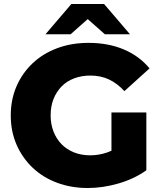

<svg xmlns="http://www.w3.org/2000/svg" viewBox="-20 -929 810 963"><path d="M420 14Q337 14 266 -12.5Q195 -39 143.5 -88Q92 -137 63 -203.5Q34 -270 34 -350Q34 -430 63 -496.5Q92 -563 144 -612Q196 -661 267.5 -687.5Q339 -714 424 -714Q523 -714 601 -681Q679 -648 730 -586L604 -472Q568 -511 526.5 -530.5Q485 -550 434 -550Q389 -550 352 -536Q315 -522 289 -495.5Q263 -469 248.5 -432.5Q234 -396 234 -350Q234 -306 248.5 -269Q263 -232 289 -205.5Q315 -179 351.5 -164.5Q388 -150 432 -150Q476 -150 518 -164.5Q560 -179 603 -214L714 -75Q654 -32 575 -9Q496 14 420 14ZM714 -75 539 -101V-365H714ZM208 -757 338 -909H502L632 -757H506L365 -882H475L334 -757Z"/></svg>

Font: Montserrat Thin ExtraBold
Style: Regular
Weight: 800
Version: Version 9.000